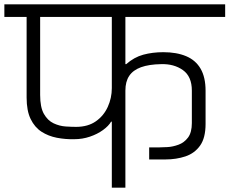

<svg xmlns="http://www.w3.org/2000/svg" viewBox="-56 -860 1052 880"><path d="M456.5 0V-302.5H453.3Q442 -282.8 416.1 -264Q390.2 -245.2 355.9 -233.6Q321.7 -222 284.5 -222Q243.5 -221 204.5 -228.6Q165.5 -236.2 134.2 -256.3Q103 -276.5 84.5 -314.4Q66 -352.3 66 -412.8V-782.5H-36V-840.2H976V-782.5H518.7V-566H522.5Q558.7 -598 601 -609.4Q643.3 -620.8 692.5 -620.8Q753.5 -620.8 797.1 -602.5Q840.7 -584.2 863.4 -545.1Q886.2 -506 886.2 -444V-292Q886.2 -228 861.2 -192.8Q836.2 -157.5 794.1 -143.3Q752 -129.2 702.2 -129.2H684.2H663.2Q659.2 -129.2 652.2 -129.2Q645.2 -129.2 627.7 -129.2V-184.5H674.2Q688.2 -184.5 712.2 -185.9Q736.3 -187.3 762.2 -196.8Q788.2 -206.2 805.8 -229.6Q823.3 -253 823.3 -296V-444.7Q823.3 -509.7 782.2 -538.8Q741.2 -567.8 682.3 -566Q626.3 -565 590 -551.8Q553.7 -538.5 536.2 -512.2Q518.7 -486 518.7 -444.8V0ZM128 -425Q128 -368.2 145.3 -337.8Q162.7 -307.5 189.7 -294.8Q216.7 -282.2 244.8 -280.3Q272.8 -278.5 293.3 -278.5Q347.2 -278.7 383.3 -304Q419.5 -329.3 438 -370.2Q456.5 -411 456.5 -456V-782.5H128Z"/></svg>

Font: Matangi Light
Style: Regular
Weight: 300
Designer: Prashant Pant
Foundry: The Graphic Ant
Version: Version 3.002